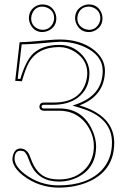

<svg xmlns="http://www.w3.org/2000/svg" viewBox="-20 -837 582 869"><path d="M248 -24.9Q324.2 -24.9 369.6 -76.2Q404.8 -116.7 404.8 -175.8Q404.8 -231.4 367.2 -280.3Q322.3 -335.4 249 -335.9H175.8Q159.2 -337.9 158.2 -354Q159.7 -371.6 175.8 -373H223.1Q334.5 -373 365.7 -456.1Q374.5 -480.5 375 -505.9Q375 -565.4 319.8 -602.1Q286.1 -623.5 249 -624Q148.9 -624 108.9 -550.3Q95.2 -524.4 79.1 -469.2L48.8 -471.2L68.8 -646Q103 -646 203.1 -655.8Q229.5 -658.2 251 -658.2Q345.2 -658.2 406.7 -609.9Q454.6 -570.8 455.1 -516.1Q453.6 -403.3 339.8 -359.9Q495.6 -314 497.1 -191.9Q497.1 -61.5 373.5 -11.2Q315.4 12.2 245.1 12.2Q154.8 11.7 84 -43Q36.6 -80.6 36.1 -118.2Q40.5 -161.6 69.8 -165Q99.1 -165 112.3 -137.2Q115.7 -129.4 119.1 -120.1Q143.6 -48.8 196.3 -31.7Q219.2 -24.9 248 -24.9ZM110.8 -753.9Q110.8 -792 144 -810.1Q157.7 -816.9 171.9 -816.9Q211.4 -816.9 228.5 -781.7Q234.9 -768.1 234.9 -753.9Q234.9 -716.8 201.2 -699.2Q187 -692.4 171.9 -691.9Q135.7 -691.9 118.2 -725.6Q111.3 -739.7 110.8 -753.9ZM319.8 -753.9Q319.8 -793.5 355 -810.5Q368.7 -816.9 382.8 -816.9Q419.4 -816.9 437 -783.2Q443.8 -769 443.8 -753.9Q443.8 -717.8 411.1 -699.2Q397 -691.9 382.8 -691.9Q344.7 -691.9 327.1 -726.1Q320.3 -739.7 319.8 -753.9ZM248 -15.1Q156.7 -15.1 120.6 -89.8Q114.7 -102.5 109.4 -116.7Q98.6 -148.4 85.4 -152.8Q78.6 -154.8 69.8 -154.8Q46.4 -152.8 45.9 -118.2Q46.9 -85 90.3 -50.8Q158.7 2 245.1 2Q375 2 440.9 -67.4Q486.8 -117.2 486.8 -191.9Q486.8 -306.2 342.8 -348.6Q339.8 -349.6 337.4 -350.6L308.1 -358.9L336.4 -369.1Q444.3 -411.1 444.8 -516.1Q444.8 -586.9 361.8 -625Q310.5 -647.9 251 -647.9Q239.3 -647.9 147.5 -639.6Q112.8 -636.7 78.1 -636.2L60.1 -480.5L71.8 -479.5Q97.2 -564 131.8 -596.2Q174.8 -633.8 249 -633.8Q311 -633.8 354 -585.9Q384.8 -549.8 384.8 -505.9Q384.8 -434.1 330.6 -393.6Q288.1 -363.3 223.1 -362.8H175.8Q168.5 -360.8 168 -354Q169.9 -346.7 175.8 -346.2H249Q350.1 -346.2 395 -253.9Q414.6 -213.4 415 -175.8Q415 -75.7 329.6 -33.7Q291 -15.1 248 -15.1ZM121.1 -753.9Q121.1 -722.7 149.9 -707.5Q161.1 -702.1 171.9 -702.1Q204.6 -702.1 219.7 -731.9Q224.6 -743.2 225.1 -753.9Q225.1 -788.6 193.8 -802.2Q183.1 -806.6 171.9 -807.1Q140.1 -807.1 126.5 -777.3Q121.1 -765.6 121.1 -753.9ZM330.1 -753.9Q330.1 -722.2 359.9 -707.5Q371.6 -702.1 382.8 -702.1Q413.6 -702.1 428.7 -731.4Q434.1 -742.7 434.1 -753.9Q434.1 -788.1 403.3 -802.2Q393.1 -806.6 382.8 -807.1Q348.1 -807.1 334.5 -775.9Q330.1 -764.6 330.1 -753.9Z"/></svg>

Font: Linux Biolinum Outline O
Style: Bold
Weight: 700
Designer: Philipp H. Poll
Foundry: Philipp H. Poll
Version: Version 0.9.2